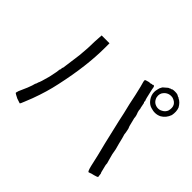

<svg xmlns="http://www.w3.org/2000/svg" viewBox="-176 -1069 1352 1352"><g transform="rotate(45 500.0 -393.0)"><path d="M226.6 -722.7H304.7V-679.7Q304.7 -496.1 253.9 -265.6Q234.4 -171.9 195.3 -66.4Q183.6 -35.2 171.9 -7.8Q160.2 23.4 156.2 23.4Q156.2 23.4 121.1 11.7Q89.8 -3.9 85.9 -7.8Q82 -7.8 89.8 -31.2Q97.7 -50.8 117.2 -93.8Q132.8 -132.8 136.7 -152.3L140.6 -156.2V-160.2Q144.5 -168 144.5 -171.9Q152.3 -183.6 171.9 -257.8Q187.5 -328.1 187.5 -343.8Q191.4 -347.7 191.4 -355.5V-363.3L195.3 -371.1Q203.1 -421.9 214.8 -515.6Q222.7 -593.8 222.7 -660.2ZM742.2 -726.6Q742.2 -718.8 761.7 -636.7Q765.6 -621.1 769.5 -613.3V-601.6L773.4 -597.7Q777.3 -578.1 781.2 -558.6Q785.2 -550.8 785.2 -535.2L789.1 -519.5Q800.8 -492.2 800.8 -472.7Q804.7 -460.9 816.4 -410.2L824.2 -390.6L828.1 -371.1Q832 -351.6 832 -343.8Q839.8 -320.3 851.6 -269.5L863.3 -226.6Q867.2 -203.1 871.1 -183.6Q875 -168 882.8 -140.6L890.6 -113.3Q890.6 -97.7 894.5 -85.9L898.4 -70.3L902.3 -54.7Q906.2 -35.2 910.2 -31.2Q914.1 -3.9 914.1 0Q910.2 3.9 882.8 11.7L867.2 15.6Q863.3 15.6 855.5 19.5Q843.8 23.4 843.8 23.4Q835.9 27.3 824.2 -19.5Q816.4 -54.7 804.7 -105.5L793 -152.3L781.2 -199.2Q753.9 -316.4 738.3 -382.8Q726.6 -441.4 707 -519.5L691.4 -593.8L675.8 -660.2Q660.2 -710.9 664.1 -714.8Q664.1 -718.8 695.3 -726.6H707L718.8 -730.5H722.7H726.6Q730.5 -734.4 730.5 -734.4Q738.3 -734.4 742.2 -726.6ZM871.1 -808.6Q898.4 -808.6 906.2 -800.8Q906.2 -800.8 914.1 -796.9H918L921.9 -793Q949.2 -781.2 968.8 -746.1Q980.5 -714.8 972.7 -675.8Q957 -632.8 921.9 -613.3Q882.8 -593.8 835.9 -609.4Q808.6 -617.2 789.1 -644.5Q769.5 -671.9 769.5 -703.1Q769.5 -714.8 773.4 -730.5Q777.3 -750 781.2 -753.9Q785.2 -761.7 785.2 -761.7Q785.2 -765.6 804.7 -781.2Q820.3 -796.9 828.1 -796.9L832 -800.8H835.9H839.8Q843.8 -808.6 871.1 -808.6ZM824.2 -746.1Q800.8 -722.7 808.6 -687.5Q820.3 -648.4 859.4 -640.6Q882.8 -636.7 902.3 -648.4Q925.8 -660.2 933.6 -683.6Q949.2 -746.1 890.6 -765.6Q851.6 -773.4 824.2 -746.1Z"/></g></svg>

Font: 和音 by 宁静之雨，公众号njzyshare
Style: Regular
Weight: 400
Designer: Steve Matteson
Foundry: Ascender Corporation
Version: Version 6.00;June 8, 2018;FontCreator 11.0.0.2388 32-bit